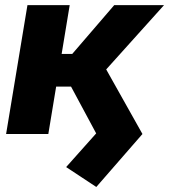

<svg xmlns="http://www.w3.org/2000/svg" viewBox="-20 -536 676 768"><path d="M365.2 211.9 244.6 132.3 364.7 -2.4 264.2 -189.5H204.6L173.3 0H4.4L89.8 -515.6H258.8L226.6 -320.3H269L437 -515.6H636.2L404.8 -258.3L549.8 0Z"/></svg>

Font: Inter Display ExtraBold
Style: Italic
Weight: 800
Italic angle: -9.39999°
Designer: Rasmus Andersson
Foundry: rsms
Version: Version 4.000;git-a52131595